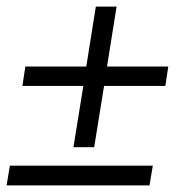

<svg xmlns="http://www.w3.org/2000/svg" viewBox="-27 -563 545 583"><path d="M196 -116 226 -302H41L50 -361H235L264 -543H327L298 -361H484L475 -302H289L259 -116ZM-7 0 3 -60H437L427 0Z"/></svg>

Font: Nunito Sans 7pt Condensed
Style: Italic
Weight: 400
Width: 3
Italic angle: -9°
Designer: Vernon Adams
Foundry: Vernon Adams
Version: Version 3.101;gftools[0.9.27]